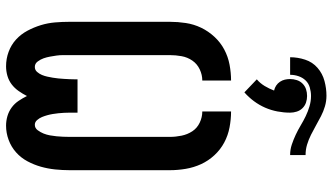

<svg xmlns="http://www.w3.org/2000/svg" viewBox="-252 -838 1098 634"><g transform="rotate(90 297.0 -521.0)"><path d="M199 8Q174 8 151 -0.5Q128 -9 110.5 -25Q93 -41 81.5 -62.5Q70 -84 63 -107Q56 -130 54 -154Q52 -178 52 -202V-533Q52 -559 56 -585.5Q60 -612 71.5 -636Q83 -660 101.5 -680Q120 -700 143.5 -712.5Q167 -725 193.5 -730Q220 -735 246 -735V-640Q227 -640 209 -631.5Q191 -623 180 -607Q169 -591 165.5 -571.5Q162 -552 162 -533V-202Q162 -191 162 -180Q162 -169 163.5 -158.5Q165 -148 167 -137Q169 -126 172.5 -116Q176 -106 183 -96.5Q190 -87 201 -87Q211 -87 217.5 -94.5Q224 -102 227.5 -110.5Q231 -119 233 -128Q235 -137 236.5 -146Q238 -155 239 -164.5Q240 -174 240.5 -183.5Q241 -193 241.5 -202Q242 -211 242 -221V-228H352V-221Q352 -211 352 -202Q352 -193 352.5 -183.5Q353 -174 354 -164.5Q355 -155 356.5 -146Q358 -137 360.5 -128Q363 -119 366.5 -110.5Q370 -102 376.5 -94.5Q383 -87 392 -87Q403 -87 410 -96.5Q417 -106 421 -116Q425 -126 427 -137Q429 -148 430 -158.5Q431 -169 431.5 -180Q432 -191 432 -202V-533Q432 -552 428 -571.5Q424 -591 413.5 -607Q403 -623 385 -631.5Q367 -640 348 -640V-735Q374 -735 400.5 -730Q427 -725 450.5 -712.5Q474 -700 492.5 -680Q511 -660 522 -636Q533 -612 537.5 -585.5Q542 -559 542 -533V-202Q542 -178 539.5 -154Q537 -130 530.5 -107Q524 -84 512.5 -62.5Q501 -41 483 -25Q465 -9 442 -0.5Q419 8 395 8Q379 8 363.5 3.5Q348 -1 335 -10.5Q322 -20 313 -33.5Q304 -47 297 -61Q290 -47 280.5 -33.5Q271 -20 258.5 -10.5Q246 -1 230.5 3.5Q215 8 199 8ZM169 -930Q169 -955 177 -979.5Q185 -1004 204 -1020.5Q223 -1037 247.5 -1043.5Q272 -1050 296 -1050Q314 -1050 331 -1045Q348 -1040 363.5 -1032Q379 -1024 394 -1015.5Q409 -1007 425 -999Q441 -991 457.5 -986Q474 -981 492 -981V-930Q474 -930 457.5 -935.5Q441 -941 425 -948.5Q409 -956 394 -965Q379 -974 363.5 -981.5Q348 -989 331 -994Q314 -999 297 -999Q283 -999 269 -995Q255 -991 245.5 -981Q236 -971 231.5 -957.5Q227 -944 227 -930ZM285 -779 242 -820Q255 -831 264 -846Q273 -861 279 -877Q270 -879 262.5 -884Q255 -889 250 -896.5Q245 -904 243 -912.5Q241 -921 241 -930Q241 -941 244.5 -952Q248 -963 256 -971Q264 -979 274.5 -982.5Q285 -986 297 -986Q308 -986 318.5 -982.5Q329 -979 337 -971Q345 -963 348.5 -952Q352 -941 352 -930Q352 -909 348 -888Q344 -867 335.5 -847.5Q327 -828 314 -810.5Q301 -793 285 -779Z"/></g></svg>

Font: Iosevka QP
Style: Bold
Weight: 700
Designer: Belleve Invis
Foundry: Belleve Invis
Version: Version 20.0.0; ttfautohint (v1.8.4)